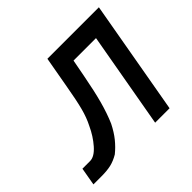

<svg xmlns="http://www.w3.org/2000/svg" viewBox="-135 -710 870 870"><g transform="rotate(-45 300.0 -275.0)"><path d="M23.5 -85.5H72.5Q100.5 -85.5 131.2 -120.5Q162 -155.5 183 -201.5Q200.5 -235.5 212 -279.2Q223.5 -323 237 -401L263.5 -550H593.5L496.5 0H404L485.5 -460.5H341.5L326 -379Q310 -294.5 294.8 -238.8Q279.5 -183 260 -138Q241.5 -101 220 -74.5Q198.5 -48 173 -27.5Q147 -12 121.8 -6Q96.5 0 60.5 0H8.5Z"/></g></svg>

Font: JuliaMono MediumItalic
Style: Regular
Weight: 500
Italic angle: -9°
Monospace: yes
Designer: cormullion
Foundry: corm
Version: Version 0.049; ttfautohint (v1.8.4)